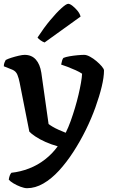

<svg xmlns="http://www.w3.org/2000/svg" viewBox="-27 -788 598 1008"><path d="M115 200Q101 200 81 192.5Q61 185 43.5 174.5Q26 164 19 155Q21 142 24.5 133Q28 124 33 119Q80 114 125.5 96.5Q171 79 209.5 49Q248 19 276 -20Q243 -29 212.5 -42.5Q182 -56 159.5 -71Q137 -86 127 -97L76 -355Q72 -376 64.5 -395Q57 -414 38 -422L-7 -440Q-7 -452 -3 -460.5Q1 -469 3 -473Q14 -479 33 -485Q52 -491 71.5 -495.5Q91 -500 102 -500Q139 -500 161 -475.5Q183 -451 190 -406L228 -137Q234 -132 248 -123.5Q262 -115 281 -106.5Q300 -98 318 -91Q332 -119 344 -152.5Q356 -186 366.5 -221Q377 -256 385 -290Q393 -324 398 -352.5Q403 -381 404 -401Q391 -410 370 -419.5Q349 -429 328 -437Q307 -445 294 -449Q296 -460 299 -470Q302 -480 306 -484Q318 -489 338 -492.5Q358 -496 379.5 -498Q401 -500 415 -500Q428 -500 445.5 -490.5Q463 -481 479.5 -467Q496 -453 507.5 -439.5Q519 -426 519 -418Q519 -383 507 -333Q495 -283 474 -224.5Q453 -166 424 -107Q394 -46 358 9.5Q322 65 282.5 108Q243 151 200.5 175.5Q158 200 115 200ZM207 -565Q196 -569 185.5 -576.5Q175 -584 170 -591Q204 -643 237 -682.5Q270 -722 295.5 -745Q321 -768 331 -768Q340 -768 353.5 -757.5Q367 -747 379.5 -732Q392 -717 396 -701Z"/></svg>

Font: Texturina 12pt SemiBold
Style: Regular
Weight: 600
Designer: Guillermo Torres Carreño
Foundry: Omnibus-Type
Version: Version 1.002